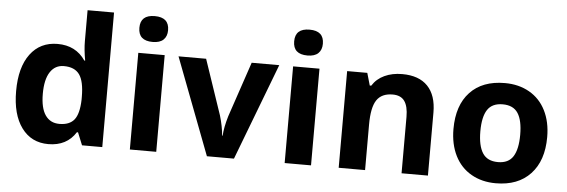

<svg xmlns="http://www.w3.org/2000/svg" viewBox="-49 -915 3187 1080"><g transform="rotate(5 1544.0 -375.0)"><path d="M251 9.8Q154.8 9.8 99.9 -64.9Q44.9 -139.6 44.9 -272Q44.9 -406.2 100.8 -481.2Q156.7 -556.2 254.9 -556.2Q357.9 -556.2 412.1 -476.1H417Q405.8 -537.1 405.8 -585V-759.8H555.2V0H440.9L412.1 -70.8H405.8Q355 9.8 251 9.8ZM303.2 -108.9Q360.4 -108.9 387 -142.1Q413.6 -175.3 416 -254.9V-271Q416 -358.9 388.9 -397Q361.8 -435.1 300.8 -435.1Q251 -435.1 223.4 -392.8Q195.8 -350.6 195.8 -270Q195.8 -189.5 223.6 -149.2Q251.5 -108.9 303.2 -108.9Z M704.6 -687Q704.6 -759.8 785.6 -759.8Q866.7 -759.8 866.7 -687Q866.7 -652.3 846.4 -633.1Q826.2 -613.8 785.6 -613.8Q704.6 -613.8 704.6 -687ZM859.9 0H710.9V-545.9H859.9Z M1146 0 938 -545.9H1093.8L1199.2 -234.9Q1216.8 -175.8 1221.2 -123H1224.1Q1226.6 -169.9 1246.1 -234.9L1351.1 -545.9H1506.8L1298.8 0Z M1578.6 -687Q1578.6 -759.8 1659.7 -759.8Q1740.7 -759.8 1740.7 -687Q1740.7 -652.3 1720.5 -633.1Q1700.2 -613.8 1659.7 -613.8Q1578.6 -613.8 1578.6 -687ZM1733.9 0H1585V-545.9H1733.9Z M2394 0H2245.1V-318.8Q2245.1 -377.9 2224.1 -407.5Q2203.1 -437 2157.2 -437Q2094.7 -437 2066.9 -395.3Q2039.1 -353.5 2039.1 -256.8V0H1890.1V-545.9H2003.9L2023.9 -476.1H2032.2Q2057.1 -515.6 2100.8 -535.9Q2144.5 -556.2 2200.2 -556.2Q2295.4 -556.2 2344.7 -504.6Q2394 -453.1 2394 -356Z M2666 -273.9Q2666 -192.9 2692.6 -151.4Q2719.2 -109.9 2779.3 -109.9Q2838.9 -109.9 2865 -151.1Q2891.1 -192.4 2891.1 -273.9Q2891.1 -355 2864.7 -395.5Q2838.4 -436 2778.3 -436Q2718.8 -436 2692.4 -395.8Q2666 -355.5 2666 -273.9ZM3043.5 -273.9Q3043.5 -140.6 2973.1 -65.4Q2902.8 9.8 2777.3 9.8Q2698.7 9.8 2638.7 -24.7Q2578.6 -59.1 2546.4 -123.5Q2514.2 -188 2514.2 -273.9Q2514.2 -407.7 2584 -481.9Q2653.8 -556.2 2780.3 -556.2Q2858.9 -556.2 2918.9 -522Q2979 -487.8 3011.2 -423.8Q3043.5 -359.9 3043.5 -273.9Z"/></g></svg>

Font: Zoram GWebM
Style: Bold
Weight: 700
Foundry: Ascender Corporation
Version: Version 1.000